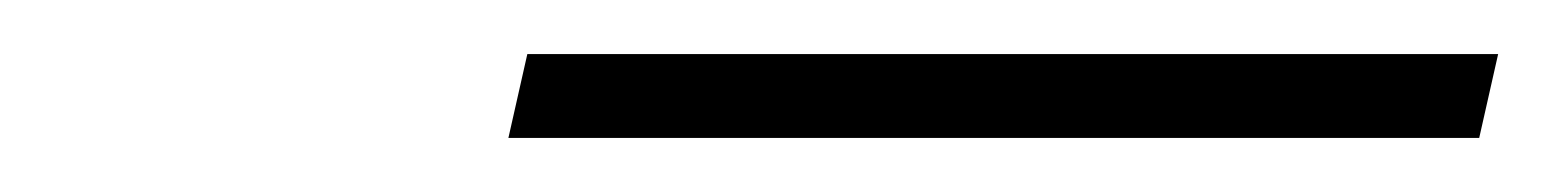

<svg xmlns="http://www.w3.org/2000/svg" viewBox="-20 -788 574 71"><path d="M175 -768H534L527 -737H168Z"/></svg>

Font: Trirong Light
Style: Italic
Weight: 300
Italic angle: -12°
Designer: Katatrad Team
Foundry: CadsonDemak
Version: Version 1.001